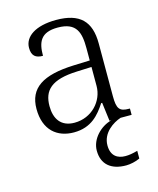

<svg xmlns="http://www.w3.org/2000/svg" viewBox="-116 -625 773 939"><g transform="rotate(-15 271.0 -156.0)"><path d="M201 10C291 10 333 -44 366 -94H371L383 0H392C337 14 285 66 285 125C285 195 330 232 406 232C427 232 455 226 476 216V177C450 184 433 187 414 187C375 187 342 168 342 114C342 50 400 13 439 0H495V-32H491C442 -32 430 -48 430 -112V-379C430 -491 378 -544 258 -544C152 -544 95 -502 95 -446C95 -406 114 -391 151 -391C151 -460 169 -506 256 -506C352 -506 366 -450 366 -372V-310L283 -307C127 -301 53 -254 53 -148C53 -40 117 10 201 10ZM216 -35C148 -35 118 -80 118 -145C118 -224 160 -269 292 -274L366 -277V-181C366 -105 304 -35 216 -35Z"/></g></svg>

Font: Noto Serif Light
Style: Regular
Weight: 300
Designer: Monotype Design Team
Foundry: Monotype Imaging Inc.
Version: Version 2.013